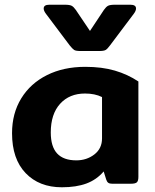

<svg xmlns="http://www.w3.org/2000/svg" viewBox="-20 -778 657 813"><path d="M275 -586 175 -719Q165 -732 165 -742Q165 -758 189 -758H254Q275 -758 283.5 -753.5Q292 -749 301 -736L361 -647L420 -736Q429 -749 437.5 -753.5Q446 -758 467 -758H532Q556 -758 556 -742Q556 -732 546 -719L446 -586Q435 -571 427.5 -566.5Q420 -562 400 -562H321Q301 -562 294 -566.5Q287 -571 275 -586ZM31 -214Q31 -298 70 -361.5Q109 -425 179 -460Q249 -495 341 -495Q412 -495 466.5 -479Q521 -463 566 -433V-29Q566 -12 559.5 -6Q553 0 534 0H455Q444 0 438.5 -4Q433 -8 430 -17L419 -52Q389 -17 346 -1Q303 15 242 15Q146 15 88.5 -45Q31 -105 31 -214ZM412 -192V-367Q382 -382 340 -382Q274 -382 234.5 -338.5Q195 -295 195 -217Q195 -157 222 -128Q249 -99 303 -99Q347 -99 379.5 -124Q412 -149 412 -192Z"/></svg>

Font: Mitr Medium
Style: Regular
Weight: 500
Designer: Thanarat Vachiruckul
Foundry: Cadson Demak
Version: Version 1.003